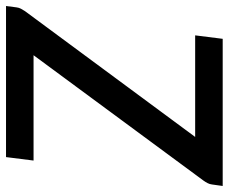

<svg xmlns="http://www.w3.org/2000/svg" viewBox="-97 -679 760 638"><g transform="rotate(90 283.0 -360.0)"><path d="M577 -684.5Q576 -676.5 572.5 -669.8Q569 -663 564 -656L147.5 -91.5H497.5L486 0H-16L-11.5 -35Q-10.5 -43 -7 -49.5Q-3.5 -56 1 -63L419 -628.5H81.5L93 -720H582Z"/></g></svg>

Font: Lato SemiBold
Style: Italic
Weight: 600
Italic angle: -7°
Designer: Lukasz Dziedzic with Adam Twardoch and Botio Nikoltchev
Foundry: tyPoland Lukasz Dziedzic
Version: Version 2.015; 2015-08-06; http://www.latofonts.com/